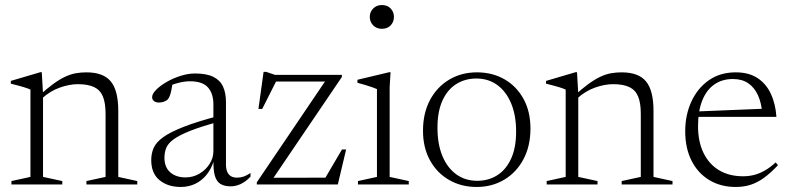

<svg xmlns="http://www.w3.org/2000/svg" viewBox="-20 -733 3144 763"><path d="M151 -360V-30L227.5 -13.5V0H25.5V-13.5L101 -30V-377Q93 -381 75 -386.5Q57 -392 23 -400.5V-411.5L140 -446H146ZM323.5 -13.5 399.5 -30V-281Q399.5 -324 388.8 -349.8Q378 -375.5 353.8 -387Q329.5 -398.5 289.5 -398.5Q256 -398.5 217.8 -385Q179.5 -371.5 147 -342L133 -350.5Q165 -380 190.8 -398.8Q216.5 -417.5 238.2 -427.8Q260 -438 280.8 -441.8Q301.5 -445.5 323 -445.5Q391 -445.5 420.5 -409.2Q450 -373 450 -292.5V-30L525.5 -13.5V0H323.5Z M851 -273 854 -250.5Q781.5 -231 737.8 -213.8Q694 -196.5 671.2 -180.2Q648.5 -164 641 -146Q633.5 -128 633.5 -106Q633.5 -68.5 656.5 -48.2Q679.5 -28 717.5 -28Q747.5 -28 772.8 -43Q798 -58 813 -81.8Q828 -105.5 828 -132V-318.5Q828 -361 806.5 -385.5Q785 -410 734.5 -410Q715 -410 691 -404.2Q667 -398.5 637.5 -385L666 -403Q663.5 -388 661 -375Q658.5 -362 655 -352.8Q651.5 -343.5 647 -338.5Q641 -332 631.2 -328.8Q621.5 -325.5 611.5 -325.5Q599 -325.5 591.8 -331.5Q584.5 -337.5 584.5 -346.5Q584.5 -360 600.5 -376.2Q616.5 -392.5 642 -407.2Q667.5 -422 697.5 -431.5Q727.5 -441 755 -441Q801 -441 828 -427.5Q855 -414 866.5 -388.5Q878 -363 878 -327V-80Q878 -61 883.5 -49.2Q889 -37.5 898.8 -32.2Q908.5 -27 922 -27Q935 -27 947.8 -31.2Q960.5 -35.5 975.5 -45.5V-31Q956 -10.5 936.2 -1.5Q916.5 7.5 897 7.5Q872 7.5 856.2 -2Q840.5 -11.5 833.8 -34.8Q827 -58 828.5 -97.5L831.5 -99.5Q821 -63.5 801.5 -39.2Q782 -15 755.8 -2.5Q729.5 10 698.5 10Q647 10 614 -17Q581 -44 581 -97Q581 -123.5 590.8 -145.5Q600.5 -167.5 628.5 -187.8Q656.5 -208 710 -229Q763.5 -250 851 -273Z M1000.5 0V-8.5L1278.5 -419.5L1298 -409H1045.5L1084 -423L1022 -300H1007L1027.5 -447.5H1037.5L1073 -435.5H1338.5V-427L1059.5 -15.5L1043 -26.5L1287.5 -27L1266.5 -15.5L1339 -139H1355.5L1322.5 0Z M1497.5 -618.5Q1476.5 -618.5 1463 -632.2Q1449.5 -646 1449.5 -666Q1449.5 -685.5 1463 -699.2Q1476.5 -713 1497.5 -713Q1519.5 -713 1532.5 -699.2Q1545.5 -685.5 1545.5 -666Q1545.5 -646 1532.5 -632.2Q1519.5 -618.5 1497.5 -618.5ZM1532 -446 1528.5 -386.5V-30L1604.5 -13.5V0H1402.5V-13.5L1478 -30V-379Q1472.5 -381.5 1460 -386Q1447.5 -390.5 1431.8 -395.2Q1416 -400 1400.5 -404V-416L1526.5 -446Z M1876.5 -14.5Q1920.5 -14.5 1955.2 -36Q1990 -57.5 2010.5 -101.2Q2031 -145 2031 -210Q2031 -275.5 2011 -322.8Q1991 -370 1955.8 -395.5Q1920.5 -421 1873 -421Q1829 -421 1794 -399.5Q1759 -378 1738.8 -334.5Q1718.5 -291 1718.5 -225.5Q1718.5 -160 1738.2 -112.8Q1758 -65.5 1793.5 -40Q1829 -14.5 1876.5 -14.5ZM1874 10Q1813 10 1764.8 -17.8Q1716.5 -45.5 1688.8 -95.8Q1661 -146 1661 -213.5Q1661 -283.5 1688.8 -335.5Q1716.5 -387.5 1765 -416.5Q1813.5 -445.5 1875.5 -445.5Q1937 -445.5 1985 -417.8Q2033 -390 2060.5 -340Q2088 -290 2088 -222Q2088 -152.5 2060.2 -100.2Q2032.5 -48 1984 -19Q1935.5 10 1874 10Z M2278 -360V-30L2354.5 -13.5V0H2152.5V-13.5L2228 -30V-377Q2220 -381 2202 -386.5Q2184 -392 2150 -400.5V-411.5L2267 -446H2273ZM2450.5 -13.5 2526.5 -30V-281Q2526.5 -324 2515.8 -349.8Q2505 -375.5 2480.8 -387Q2456.5 -398.5 2416.5 -398.5Q2383 -398.5 2344.8 -385Q2306.5 -371.5 2274 -342L2260 -350.5Q2292 -380 2317.8 -398.8Q2343.5 -417.5 2365.2 -427.8Q2387 -438 2407.8 -441.8Q2428.5 -445.5 2450 -445.5Q2518 -445.5 2547.5 -409.2Q2577 -373 2577 -292.5V-30L2652.5 -13.5V0H2450.5Z M2904 -445.5Q2955.5 -445.5 2990 -423Q3024.5 -400.5 3043.2 -360.5Q3062 -320.5 3065.5 -268.5H2747V-290L3029.5 -301.5L3009.5 -280.5Q3006 -324.5 2991.8 -355.2Q2977.5 -386 2953 -402.5Q2928.5 -419 2892.5 -419Q2849.5 -419 2818.5 -397.2Q2787.5 -375.5 2770.8 -333.8Q2754 -292 2754 -231.5Q2754 -169.5 2776 -124.8Q2798 -80 2838 -56.2Q2878 -32.5 2933 -32.5Q2956 -32.5 2976.8 -37.8Q2997.5 -43 3018.8 -55Q3040 -67 3062.5 -87.5L3071.5 -76.5Q3043 -46 3017 -27Q2991 -8 2963.8 1Q2936.5 10 2903.5 10Q2844 10 2798.5 -17.5Q2753 -45 2728 -94.8Q2703 -144.5 2703 -211.5Q2703 -275.5 2727.2 -328.8Q2751.5 -382 2796.5 -413.8Q2841.5 -445.5 2904 -445.5Z"/></svg>

Font: Newsreader 24pt Light
Style: Regular
Weight: 300
Designer: Hugues Gentile
Foundry: Production Type
Version: Version 1.003